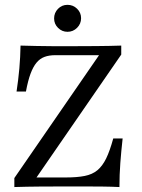

<svg xmlns="http://www.w3.org/2000/svg" viewBox="-20 -755 572 775"><path d="M37.9 0V-36.3L379.8 -532.3H204Q178.2 -532.3 159.7 -525.4Q141.1 -518.5 127.4 -502Q113.7 -485.5 103.2 -457.3Q92.7 -429 84.7 -385.5H46.8Q54 -432.3 58.1 -478.6Q62.1 -525 62.9 -571Q92.7 -570.2 128.2 -569.4Q163.7 -568.5 199.2 -568.5Q234.7 -568.5 263.7 -568.5Q312.1 -568.5 367.7 -569Q423.4 -569.4 469.4 -571V-534.7L127.4 -38.7H246.8Q291.1 -38.7 321.8 -44.8Q352.4 -50.8 373 -67.7Q393.5 -84.7 408.5 -115.3Q423.4 -146 437.1 -196H475Q469.4 -146 465.7 -97.6Q462.1 -49.2 462.1 0Q430.6 -1.6 392.7 -2Q354.8 -2.4 317.3 -2.4Q279.8 -2.4 247.6 -2.4Q197.6 -2.4 141.9 -2Q86.3 -1.6 37.9 0ZM252.4 -626.6Q230.6 -626.6 214.5 -642.3Q198.4 -658.1 198.4 -680.6Q198.4 -703.2 214.1 -719.4Q229.8 -735.5 252.4 -735.5Q275 -735.5 291.1 -719.8Q307.3 -704 307.3 -681.5Q307.3 -658.9 291.1 -642.7Q275 -626.6 252.4 -626.6Z"/></svg>

Font: Playfair 9pt Light
Style: Regular
Weight: 300
Designer: Claus Eggers Sørensen
Foundry: Claus Eggers Sørensen
Version: Version 2.001;gftools[0.9.30]